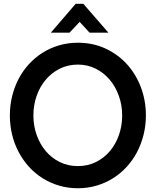

<svg xmlns="http://www.w3.org/2000/svg" viewBox="-20 -981 818 1016"><path d="M392.1 15.1Q339.4 15.1 292.5 1.2Q245.6 -12.7 205.6 -37.8Q165.5 -63 133.5 -98.1Q101.6 -133.3 78.9 -176Q56.2 -218.8 44.2 -268.1Q32.2 -317.4 32.2 -370.1Q32.2 -423.3 44.4 -472.7Q56.6 -522 79.1 -564.7Q101.6 -607.4 133.8 -642.3Q166 -677.2 206.1 -702.4Q246.1 -727.5 293 -741.2Q339.8 -754.9 392.1 -754.9Q471.2 -754.9 537.1 -724.6Q603 -694.3 650.9 -642.1Q698.7 -589.8 725.3 -519.8Q752 -449.7 752 -370.1Q752 -316.9 739.7 -267.8Q727.5 -218.8 705.1 -176Q682.6 -133.3 650.4 -98.1Q618.2 -63 578.1 -37.8Q538.1 -12.7 491.2 1.2Q444.3 15.1 392.1 15.1ZM392.1 -639.2Q339.8 -639.2 296.6 -617.7Q253.4 -596.2 222.2 -559.3Q190.9 -522.5 173.8 -473.6Q156.7 -424.8 156.7 -370.1Q156.7 -315.4 174.1 -266.6Q191.4 -217.8 222.4 -181.2Q253.4 -144.5 296.6 -123.3Q339.8 -102.1 392.1 -102.1Q443.8 -102.1 487.1 -123.3Q530.3 -144.5 561.3 -181.2Q592.3 -217.8 609.4 -266.6Q626.5 -315.4 626.5 -370.1Q626.5 -424.3 609.1 -473.1Q591.8 -522 560.8 -558.8Q529.8 -595.7 486.8 -617.4Q443.8 -639.2 392.1 -639.2ZM454.1 -808.1 401.4 -865.2 347.7 -808.1H249L380.4 -960.9H420.9L553.7 -808.1Z"/></svg>

Font: Twentytwelve Slab
Style: TwentytwelveSlab
Weight: 700
Designer: Domenico Catapano
Version: Version 1.00 2012